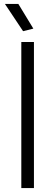

<svg xmlns="http://www.w3.org/2000/svg" viewBox="-20 -953 280 973"><path d="M88 -740H152V0H88ZM97 -795 5 -933H73L149 -808Z"/></svg>

Font: Encode Sans Narrow
Style: Light
Weight: 300
Designer: Pablo Impallari, Andres Torresi
Foundry: Pablo Impallari, Andres Torresi
Version: Version 1.000; ttfautohint (v1.00) -l 8 -r 50 -G 200 -x 14 -